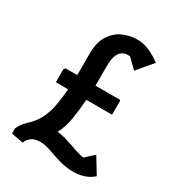

<svg xmlns="http://www.w3.org/2000/svg" viewBox="-167 -800 843 911"><g transform="rotate(30 254.0 -344.0)"><path d="M93 4 28 -8 27 -35Q36 -56 48.5 -70.5Q61 -85 76 -99Q104 -126 120 -161.5Q136 -197 143 -238.5Q150 -280 153 -323H86V-394L93 -403H157V-517Q157 -584 181.5 -621.5Q206 -659 243.5 -675.5Q281 -692 320 -692Q350 -692 376 -682Q402 -672 421.5 -660Q441 -648 451 -640L380 -556L330 -605Q328 -606 324.5 -606Q321 -606 319 -606Q301 -606 287 -597.5Q273 -589 265 -567.5Q257 -546 257 -507V-403H388Q394 -403 394 -395V-323H253Q249 -267 240.5 -214.5Q232 -162 211 -124Q247 -119 279 -108Q311 -97 336.5 -88.5Q362 -80 378 -79L424 -121L477 -34Q457 -15 428.5 -5.5Q400 4 372 4Q330 4 292.5 -7Q255 -18 223.5 -29.5Q192 -41 166 -41Q132 -41 115 -27Q98 -13 93 4Z"/></g></svg>

Font: Kreon
Style: Regular
Weight: 400
Designer: Julia Petretta
Foundry: Julia Petretta and Eli Heuer
Version: Version 2.002